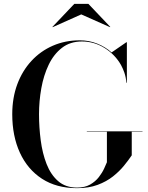

<svg xmlns="http://www.w3.org/2000/svg" viewBox="-20 -970 771 1000"><path d="M403.2 -895 254.2 -828.4 253.2 -830 367.2 -950H440.2L554.2 -830L553.2 -828.4ZM432.2 -286H722.2V-284H666.2V-161Q649.8 -136.6 625.9 -107.2Q602.1 -77.9 568.4 -51.1Q534.6 -24.4 488.5 -7.2Q442.4 10 381.2 10Q274.2 10 198.8 -38.9Q123.4 -87.9 83.6 -174.7Q43.8 -261.5 43.8 -375Q43.8 -460.1 69.9 -530.7Q96.1 -601.2 143.6 -652.6Q191.1 -704 255.4 -732Q319.6 -760 395.8 -760Q443.2 -760 485.8 -743.1Q528.4 -726.2 561.2 -696.9L638.2 -750H640.8V-539H638.2Q636.4 -566.2 627.5 -592.5Q620.4 -612.5 610.5 -631Q580.2 -685.1 525.3 -719.6Q470.4 -754 407 -754Q345.5 -754 302.8 -720.9Q260 -687.9 233.6 -632.8Q207.2 -577.6 195.2 -510.4Q183.2 -443.2 183.2 -375Q183.2 -306.8 192.1 -239.1Q200.9 -171.5 222.6 -115.8Q244.4 -60 283 -26.5Q321.6 7 381.2 7Q421.8 7 449.6 -8.9Q477.4 -24.9 495 -47.8Q512.6 -70.6 522.4 -92.2Q532.2 -113.8 536.8 -125V-284H432.2Z"/></svg>

Font: Bodoni* 72 Medium
Style: Regular
Weight: 500
Version: Version 1.002; ttfautohint (v0.97) -l 8 -r 50 -G 200 -x 14 -